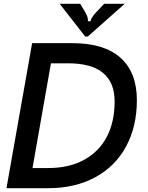

<svg xmlns="http://www.w3.org/2000/svg" viewBox="-20 -990 780 1010"><path d="M14 0 149 -763H361Q528 -763 614 -686Q700 -609 700 -463Q700 -324 643 -219Q586 -114 480 -57Q374 0 233 0ZM233 -106Q344 -106 423 -149.5Q502 -193 542.5 -271.5Q583 -350 583 -456Q583 -657 338 -657H248L151 -106ZM428 -798 294 -970H402L424 -933Q446 -899 442 -878H456Q460 -900 493 -933L528 -970H636L442 -798Z"/></svg>

Font: Open Sauce Sans Medium Italic
Style: Regular
Weight: 500
Italic angle: -10°
Designer: Alfredo Marco Pradil
Foundry: Creative Sauce Fz LLC
Version: Version 1.477